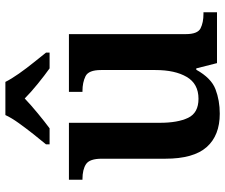

<svg xmlns="http://www.w3.org/2000/svg" viewBox="-80 -726 816 695"><g transform="rotate(-90 327.5 -378.0)"><path d="M264 10Q185 10 143 -37.5Q101 -85 101 -187V-417Q101 -461 81.5 -474Q62 -487 27 -487H25V-536H231V-207Q231 -142 249 -104.5Q267 -67 318 -67Q372 -67 397 -109.5Q422 -152 422 -223V-420Q422 -465 399.5 -476Q377 -487 346 -487H343V-536H552V-113Q552 -70 573 -59.5Q594 -49 625 -49H631V0H447L428 -75H423Q393 -21 352.5 -5.5Q312 10 264 10ZM153 -619Q169 -638 189.5 -664Q210 -690 229.5 -717Q249 -744 259 -766H379Q390 -744 409 -717Q428 -690 449 -664Q470 -638 485 -619V-606H428Q404 -623 372.5 -648.5Q341 -674 319 -696Q296 -674 265 -648.5Q234 -623 211 -606H153Z"/></g></svg>

Font: Noto Serif Toto SemiBold
Style: Regular
Weight: 600
Designer: Monotype Design Team
Foundry: Monotype Imaging Inc.
Version: Version 2.001; ttfautohint (v1.8.4.7-5d5b)